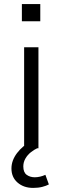

<svg xmlns="http://www.w3.org/2000/svg" viewBox="-20 -725 305 939"><path d="M98 0V-494H168V0ZM87 -621V-705H177V-621ZM142 194Q96 194 66 168Q36 142 36 99Q36 60 63 24Q90 -12 134 -35L162 0Q147 7 131 19.5Q115 32 104.5 50Q94 68 94 89Q94 118 110.5 130Q127 142 150 142Q162 142 175.5 139Q189 136 202 130L219 177Q206 184 186.5 189Q167 194 142 194Z"/></svg>

Font: Nunito Sans 7pt Light
Style: Regular
Weight: 300
Designer: Vernon Adams
Foundry: Vernon Adams
Version: Version 3.101;gftools[0.9.27]